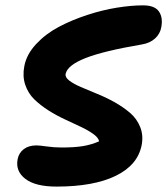

<svg xmlns="http://www.w3.org/2000/svg" viewBox="-20 -708 624 717"><path d="M190.9 -11.2Q112.3 -11.2 74.7 -40Q37.1 -68.8 45.9 -113.8Q50.3 -136.7 68.6 -150.9Q86.9 -165 116.2 -165Q127.4 -165 154.5 -161.1Q181.6 -157.2 210 -157.2Q258.8 -157.2 289.8 -162.4Q320.8 -167.5 350.1 -180.2Q347.7 -193.8 328.6 -207.5Q309.6 -221.2 282.5 -234.1Q255.4 -247.1 223.4 -261.7Q191.4 -276.4 161.4 -295.4Q131.3 -314.5 108.2 -336.9Q85 -359.4 74.2 -391.6Q63.5 -423.8 70.8 -460.9Q79.1 -504.9 114.7 -543.2Q150.4 -581.5 199.2 -607.4Q248 -633.3 305.7 -652.1Q363.3 -670.9 416.7 -679.4Q470.2 -688 514.2 -688Q558.1 -688 573.7 -664.8Q589.4 -641.6 582 -605Q577.6 -581.1 558.6 -564Q539.6 -546.9 509.8 -542Q366.2 -517.6 299.1 -491Q231.9 -464.4 225.1 -432.1Q222.7 -419.4 238.5 -407.2Q254.4 -395 281.7 -383.1Q309.1 -371.1 342.5 -357.7Q376 -344.2 408.2 -326.2Q440.4 -308.1 465.8 -286.4Q491.2 -264.6 503.7 -233.2Q516.1 -201.7 508.8 -165Q493.7 -90.8 411.4 -51Q329.1 -11.2 190.9 -11.2Z"/></svg>

Font: Shantell Sans Irregular
Style: Bold Italic
Weight: 700
Italic angle: -11.31°
Designer: Stephen Nixon, Anya Danilova, Shantell Martin
Foundry: Arrow Type
Version: Version 1.006;[9816181b4]